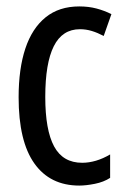

<svg xmlns="http://www.w3.org/2000/svg" viewBox="-20 -568 396 598"><path d="M227 10Q136 10 87 -59Q38 -128 38 -265Q38 -354 59 -417Q80 -480 122 -514Q164 -548 227 -548Q256 -548 280.5 -541.5Q305 -535 327 -524L303 -456Q284 -466 266 -471.5Q248 -477 229 -477Q174 -477 147.5 -424Q121 -371 121 -266Q121 -163 148.5 -112Q176 -61 236 -61Q257 -61 279 -67.5Q301 -74 323 -87V-14Q303 -1 275.5 4.5Q248 10 227 10Z"/></svg>

Font: Noto Sans ExtraCondensed
Style: Regular
Weight: 400
Width: 2
Designer: Monotype Design Team
Foundry: Monotype Imaging Inc.
Version: Version 2.013